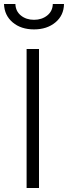

<svg xmlns="http://www.w3.org/2000/svg" viewBox="-46 -940 340 960"><path d="M87 0V-695H149V0ZM218 -920H274Q273 -863 231 -828Q189 -793 124 -793Q59 -793 17.5 -828Q-24 -863 -26 -920H31Q32 -884 58.5 -862.5Q85 -841 124 -841Q163 -841 190 -862.5Q217 -884 218 -920Z"/></svg>

Font: Titillium Web
Style: Light
Weight: 300
Version: Version 1.001;PS 57.000;hotconv 1.0.70;makeotf.lib2.5.55311